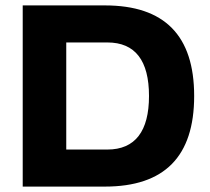

<svg xmlns="http://www.w3.org/2000/svg" viewBox="-20 -690 777 710"><path d="M368 -670H64V0H368C588 0 698 -111 698 -335C698 -559 588 -670 368 -670ZM225 -137V-533H377C480 -533 531 -466 531 -335C531 -205 480 -137 377 -137Z"/></svg>

Font: LT Wave Alt Black
Style: Regular
Weight: 900
Designer: Daniel Lyons
Version: Version 2.5 (Glyphs App)